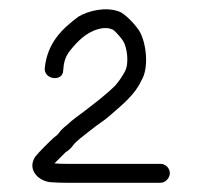

<svg xmlns="http://www.w3.org/2000/svg" viewBox="-20 -703 438 416"><path d="M348 -328C348 -338.6 338.6 -348 328 -348H123C114.3 -348 106 -348.3 98 -349L122 -373C128.7 -377 134.3 -382.3 139 -389C145.6 -397.3 160.9 -408.9 170 -416L188 -430C201.6 -439.5 209.7 -445 222 -456C245.1 -476.2 273 -498.8 286 -528C303.4 -555.4 297 -608.8 283 -634C276.1 -646.5 251.3 -673.6 238 -678C208.5 -689.1 170.7 -679.4 150 -667C114.7 -640.5 83.1 -611.2 77 -556C74.1 -530 117 -524.8 117 -551L118 -561C120.6 -578.9 127.8 -589.3 138 -601C153.9 -619.2 173.7 -637.8 203 -642H214C217.3 -641.3 220.7 -640.3 224 -639C230.4 -635.8 244.8 -617.7 247 -614C255.5 -599.8 260.5 -564.5 250 -547C243.9 -536.3 238.7 -528 230 -518C209.2 -497.2 186.7 -480.6 164 -463C151.5 -453.3 136.4 -443.4 125 -432C117 -426 111 -420 107 -414C104.3 -410.7 101.3 -408 98 -406C89.1 -398.2 63.1 -372.5 56 -363C37.6 -334 65.6 -308 94 -308C102.7 -307.3 112.3 -307 123 -307H328C338.6 -307 348 -317.5 348 -328Z"/></svg>

Font: HoneyBee
Style: SeLit
Weight: 300
Foundry: Cannot Into Space Fonts
Version: Version 0.89